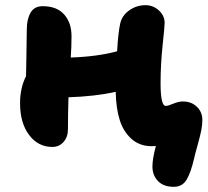

<svg xmlns="http://www.w3.org/2000/svg" viewBox="-20 -536 801 738"><path d="M181.2 28.8Q126.5 28.8 91.8 -17.3Q57.1 -63.5 57.1 -139.2Q57.1 -198.2 80.1 -243.2Q80.1 -252.9 81.5 -321.5Q83 -390.1 83 -422.9Q83 -461.9 97.4 -487.1Q111.8 -512.2 144 -512.2Q198.7 -512.2 226.8 -480.2Q254.9 -448.2 254.9 -397Q254.9 -356.4 252 -314.9Q355 -318.4 430.2 -338.9Q434.1 -409.7 441.9 -444.8Q448.2 -475.6 476.3 -495.8Q504.4 -516.1 539.1 -516.1Q568.8 -516.1 590.8 -495.8Q612.8 -475.6 612.8 -448.2Q612.8 -434.1 605 -361.3Q597.2 -288.6 597.2 -215.8Q597.2 -128.9 617.2 -128.9Q626 -128.9 646.2 -137.5Q666.5 -146 683.1 -146Q715.8 -146 736.8 -125.5Q757.8 -105 757.8 -75.2Q757.8 -55.2 753.2 -32.7Q748.5 -10.3 739.3 22.5Q730 55.2 726.1 73.2Q713.4 127.9 697 155Q680.7 182.1 647.9 182.1Q608.4 182.1 587.2 159.9Q565.9 137.7 565.9 104Q565.9 74.7 579.1 24.9Q574.2 25.9 563 25.9Q516.6 25.9 485.1 -2.4Q453.6 -30.8 439.7 -76.2Q425.8 -121.6 424.8 -183.1Q346.7 -165.5 243.2 -162.1Q241.2 -97.7 241.2 -39.1Q241.2 -9.8 224.4 9.5Q207.5 28.8 181.2 28.8Z"/></svg>

Font: Shantell Sans Bouncy
Style: Regular
Weight: 800
Designer: Stephen Nixon, Anya Danilova, Shantell Martin
Foundry: Arrow Type
Version: Version 1.006;[9816181b4]